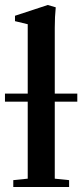

<svg xmlns="http://www.w3.org/2000/svg" viewBox="-32 -746 329 766"><path d="M21 0V-27.3L78.6 -33.2V-340.3H-12.2V-372.6H78.6V-649.4L27.8 -661.6V-683.1L158.7 -726.1L190.4 -716.8Q186.5 -679.2 186.5 -635.3V-372.6H276.4V-340.3H186.5V-33.2L243.7 -27.3V0Z"/></svg>

Font: Elstob SemiBold
Style: Regular
Weight: 600
Designer: Peter S. Baker
Version: Version 1.015